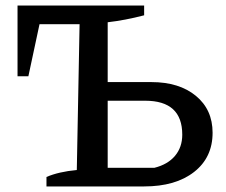

<svg xmlns="http://www.w3.org/2000/svg" viewBox="-20 -670 811 690"><path d="M147 0V-34Q191 -53 256 -59L266 -583H122L82 -396H43V-650H498V-615Q429 -597 367 -590V-375H524Q624 -375 684 -325.5Q744 -276 744 -193Q744 -104 677.5 -52Q611 0 498 0ZM367 -67H535Q583 -79 609 -110Q635 -141 635 -186Q635 -308 502 -308H367Z"/></svg>

Font: Piazzolla SC Medium
Style: Regular
Weight: 500
Designer: Juan Pablo del Peral
Foundry: Huerta Tipografica
Version: Version 1.330